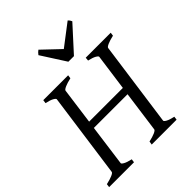

<svg xmlns="http://www.w3.org/2000/svg" viewBox="-233 -966 1093 1093"><g transform="rotate(-45 314.0 -419.0)"><path d="M282.2 -594.2Q251.5 -587.4 232.9 -579.1Q214.4 -570.8 212.9 -564L183.1 -344.2H454.6L484.9 -564Q485.8 -569.8 470.7 -578.6Q455.6 -587.4 424.8 -594.2L426.8 -615.2H627.9L625 -594.2Q594.2 -587.4 575.7 -579.1Q557.1 -570.8 556.2 -564L484.9 -50.8Q483.9 -44.9 499 -36.4Q514.2 -27.8 545.9 -21L543 0H342.8L346.2 -21Q377 -27.8 395 -35.9Q413.1 -43.9 414.1 -50.8L448.2 -299.8H176.8L143.1 -50.8Q141.6 -44.9 157 -36.4Q172.4 -27.8 203.1 -21L200.2 0H0L2.9 -21Q33.7 -27.8 52.2 -35.9Q70.8 -43.9 71.8 -50.8L143.1 -564Q144 -569.8 128.9 -578.6Q113.8 -587.4 82 -594.2L85 -615.2H285.2ZM385.7 -668.9H340.8L246.6 -815.9Q253.4 -825.2 257.3 -828.6Q261.2 -832 268.6 -837.9L373.5 -738.3L503.9 -837.9Q509.8 -832.5 512.5 -828.9Q515.1 -825.2 519.5 -815.9Z"/></g></svg>

Font: Gentium Plus Eur
Style: Italic
Weight: 400
Italic angle: -8°
Designer: J. Victor Gaultney, Annie Olsen, Iska Routamaa, Becca Hirsbrunner
Foundry: SIL International
Version: Version 5.000